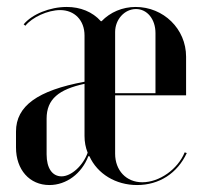

<svg xmlns="http://www.w3.org/2000/svg" viewBox="-20 -523 585 552"><path d="M223 -288C88 -263 26 -218 26 -145V-99C26 -35 65 9 122 9C171 9 215 -24 234 -74H237C260 -23 313 9 374 9C438 9 490 -25 517 -83L511 -85C491 -36 438 1 389 1C343 1 311 -33 311 -81V-249H515V-360C515 -440 450 -503 370 -503C332 -503 297 -488 272 -462H270C246 -489 211 -503 172 -503C123 -503 72 -482 48 -453L53 -449C72 -473 117 -494 153 -494C194 -494 223 -465 223 -421ZM311 -431C311 -467 338 -497 371 -497C403 -497 427 -468 427 -428V-255H311ZM157 -16C130 -16 114 -40 114 -79V-182C114 -238 149 -266 223 -282V-132C223 -115 226 -99 232 -84C219 -47 185 -16 157 -16Z"/></svg>

Font: Moniqa SemBd Display
Style: Regular
Weight: 600
Designer: Rajesh Rajput
Foundry: Rajesh Rajput
Version: Version 1.000